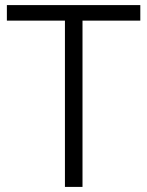

<svg xmlns="http://www.w3.org/2000/svg" viewBox="-20 -734 579 754"><path d="M304 0H235V-653H7V-714H531V-653H304Z"/></svg>

Font: Noto Sans Oriya Light
Style: Regular
Weight: 300
Version: Version 2.003